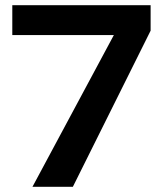

<svg xmlns="http://www.w3.org/2000/svg" viewBox="-20 -720 640 740"><path d="M105.1 0 418.8 -584.8H27.4V-700H560.5V-601.8L260.8 0Z"/></svg>

Font: Red Hat Display
Style: Regular
Weight: 300
Designer: Pentagram, MCKL
Foundry: Pentagram, MCKL
Version: Version 1.023